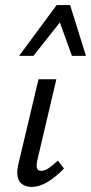

<svg xmlns="http://www.w3.org/2000/svg" viewBox="-20 -727 357 753"><path d="M104 6Q84 6 69.5 -3Q55 -12 50 -30.5Q45 -49 51 -79L131 -416H201L126 -97Q122 -78 125 -67.5Q128 -57 142 -57Q156 -57 171 -67.5Q186 -78 207 -97L231 -66Q198 -32 166 -13Q134 6 104 6ZM55 -508 202 -707H255L233 -662L111 -508ZM262 -508 207 -661 202 -707H255L317 -508Z"/></svg>

Font: Ysabeau Infant Medium
Style: Italic
Weight: 500
Italic angle: -12°
Designer: Christian Thalmann (Catharsis Fonts)
Version: Version 2.001;gftools[0.9.30]; featfreeze: ss01,ss02,lnum